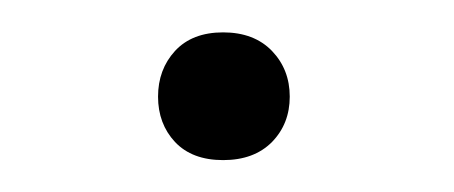

<svg xmlns="http://www.w3.org/2000/svg" viewBox="-20 -411 286 121"><path d="M79.6 -350.1Q79.6 -367.2 90.3 -378.9Q101.1 -390.6 120.6 -390.6Q140.1 -390.6 151.4 -378.9Q162.6 -367.2 162.6 -350.1Q162.6 -333 151.4 -321.5Q140.1 -310.1 120.6 -310.1Q101.1 -310.1 90.3 -321.5Q79.6 -333 79.6 -350.1Z"/></svg>

Font: SteelSelectRoboto
Style: Regular
Weight: 300
Designer: Google
Version: Version 2.137; 2017